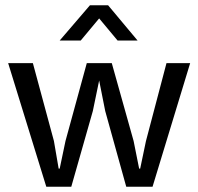

<svg xmlns="http://www.w3.org/2000/svg" viewBox="-20 -710 752 730"><path d="M11 -470H105L185 -174L203 -69H207L229 -174L310 -470H405L488 -174L509 -69H513L535 -174L613 -470H703L560 0H460L380 -288L357 -404L333 -288L251 0H156ZM503 -556H427L357 -640L287 -556H207L322 -690H391Z"/></svg>

Font: Mukta Malar
Style: Regular
Weight: 400
Designer: Aadarsh Rajan, Girish Dalvi, Yashodeep Gholap
Foundry: Ek Type
Version: Version 2.538;PS 1.000;hotconv 16.6.51;makeotf.lib2.5.65220;